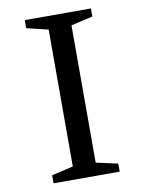

<svg xmlns="http://www.w3.org/2000/svg" viewBox="-85 -809 653 869"><g transform="rotate(-10 242.0 -375.0)"><path d="M90 -750H394V-713L294 -690V-59L394 -37V0H90V-37L189 -60V-689L90 -713Z"/></g></svg>

Font: Ledger
Style: Regular
Weight: 400
Designer: Denis Masharov
Foundry: Denis Masharov
Version: 1.001